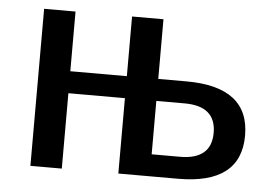

<svg xmlns="http://www.w3.org/2000/svg" viewBox="-42 -554 854 609"><g transform="rotate(5 385.0 -250.0)"><path d="M75 0V-500H175V-310H355V-500H455V-310H545Q745 -310 745 -155Q745 0 545 0H355V-240H175V0ZM455 -70H545Q645 -70 645 -155Q645 -240 545 -240H455Z"/></g></svg>

Font: Scada
Style: Regular
Weight: 400
Designer: Jovanny Lemonad
Foundry: Jovanny Lemonad
Version: Version 4.100;PS 004.100;hotconv 1.0.88;makeotf.lib2.5.64775